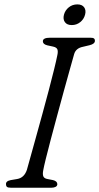

<svg xmlns="http://www.w3.org/2000/svg" viewBox="-20 -876 463 896"><path d="M182 -82.5Q178 -63 182.2 -53Q186.5 -43 202 -40.5L227.5 -35.5Q247.5 -30.5 247.5 -16.5Q247.5 -8.5 239.8 -4.2Q232 0 220.5 0H30.5Q17 0 12.5 -4Q8 -8 8 -15.5Q6.5 -31 30 -35.5L59.5 -40.5Q93 -46 105.5 -83.5Q110.5 -102 121.8 -142Q133 -182 147.5 -234.5Q162 -287 177.8 -344.2Q193.5 -401.5 207.8 -455.5Q222 -509.5 232.5 -552.2Q243 -595 247.5 -618Q251.5 -636 247.8 -645.5Q244 -655 228 -658.5L200.5 -664.5Q180 -669.5 180 -683.5Q180 -700 214 -700H401.5Q414 -700 418.5 -696.5Q423 -693 423 -686Q423 -671 398 -665L366.5 -657.5Q334 -651 326 -623.5Q319 -598.5 306.2 -553Q293.5 -507.5 278 -451.5Q262.5 -395.5 246.8 -336.8Q231 -278 217 -225.5Q203 -173 193.8 -135Q184.5 -97 182 -82.5ZM315 -759Q292.5 -759 282.8 -772.8Q273 -786.5 278.5 -807.5Q284 -828 301 -841.8Q318 -855.5 341 -855.5Q363 -855.5 372.8 -841.8Q382.5 -828 377 -807.5Q371.5 -786.5 354.5 -772.8Q337.5 -759 315 -759Z"/></svg>

Font: Fraunces 9pt Soft Light
Style: Italic
Weight: 300
Italic angle: -16°
Version: Version 1.000;[0bf87f6ff]